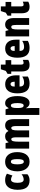

<svg xmlns="http://www.w3.org/2000/svg" viewBox="1760 -2464 944 4503"><g transform="rotate(-90 2231.5 -212.0)"><path d="M254 10Q142 10 87 -58.5Q32 -127 32 -274Q32 -355 55.5 -420.5Q79 -486 128.5 -524.5Q178 -563 257 -563Q303 -563 340 -552.5Q377 -542 410 -521L367 -392Q318 -425 268 -425Q235 -425 215.5 -386Q196 -347 196 -274Q196 -128 272 -128Q335 -128 396 -177V-39Q337 10 254 10Z M916 -278Q916 -225 904.5 -173.5Q893 -122 867 -80.5Q841 -39 797.5 -14.5Q754 10 690 10Q631 10 588.5 -14Q546 -38 518.5 -79Q491 -120 478 -171.5Q465 -223 465 -278Q465 -358 488 -422.5Q511 -487 561 -525Q611 -563 692 -563Q793 -563 854.5 -489Q916 -415 916 -278ZM629 -276Q629 -125 691 -125Q725 -125 738.5 -163.5Q752 -202 752 -278Q752 -354 738.5 -391Q725 -428 691 -428Q659 -428 644 -391Q629 -354 629 -276Z M1541 -563Q1689 -563 1689 -360V0H1527V-307Q1527 -419 1483 -419Q1449 -419 1437 -381.5Q1425 -344 1425 -264V0H1263V-307Q1263 -419 1220 -419Q1186 -419 1173.5 -379Q1161 -339 1161 -248V0H999V-553H1126L1144 -485H1153Q1169 -523 1204 -543Q1239 -563 1287 -563Q1336 -563 1364.5 -542.5Q1393 -522 1406 -490H1417Q1436 -525 1466.5 -544Q1497 -563 1541 -563Z M2066 -563Q2143 -563 2186.5 -486Q2230 -409 2230 -275Q2230 -142 2187 -66Q2144 10 2070 10Q2033 10 2003 -9Q1973 -28 1950 -71H1945Q1947 -34 1948.5 -7.5Q1950 19 1950 35V240H1788V-553H1918L1942 -482H1950Q1978 -533 2003.5 -548Q2029 -563 2066 -563ZM2012 -428Q1979 -428 1964.5 -395.5Q1950 -363 1950 -288V-256Q1950 -190 1964.5 -159.5Q1979 -129 2011 -129Q2066 -129 2066 -273Q2066 -428 2012 -428Z M2508 -562Q2607 -562 2662 -497Q2717 -432 2717 -310V-225H2453Q2453 -170 2476 -144.5Q2499 -119 2547 -119Q2585 -119 2618 -129Q2651 -139 2689 -162V-30Q2653 -9 2612 0.5Q2571 10 2523 10Q2403 10 2348.5 -63Q2294 -136 2294 -274Q2294 -413 2348 -487.5Q2402 -562 2508 -562ZM2512 -437Q2487 -437 2470 -415Q2453 -393 2453 -339H2567Q2567 -392 2552 -414.5Q2537 -437 2512 -437Z M3009 -130Q3024 -130 3042 -135Q3060 -140 3080 -149V-21Q3053 -6 3023.5 2Q2994 10 2960 10Q2878 10 2842.5 -37.5Q2807 -85 2807 -182V-420H2751V-506L2821 -548L2859 -664H2969V-553H3073V-420H2969V-184Q2969 -130 3009 -130Z M3344 -562Q3443 -562 3498 -497Q3553 -432 3553 -310V-225H3289Q3289 -170 3312 -144.5Q3335 -119 3383 -119Q3421 -119 3454 -129Q3487 -139 3525 -162V-30Q3489 -9 3448 0.5Q3407 10 3359 10Q3239 10 3184.5 -63Q3130 -136 3130 -274Q3130 -413 3184 -487.5Q3238 -562 3344 -562ZM3348 -437Q3323 -437 3306 -415Q3289 -393 3289 -339H3403Q3403 -392 3388 -414.5Q3373 -437 3348 -437Z M3908 -563Q3980 -563 4020 -510Q4060 -457 4060 -360V0H3898V-308Q3898 -363 3889 -391Q3880 -419 3850 -419Q3816 -419 3804 -383Q3792 -347 3792 -253V0H3630V-553H3757L3775 -485H3784Q3822 -563 3908 -563Z M4374 -130Q4389 -130 4407 -135Q4425 -140 4445 -149V-21Q4418 -6 4388.5 2Q4359 10 4325 10Q4243 10 4207.5 -37.5Q4172 -85 4172 -182V-420H4116V-506L4186 -548L4224 -664H4334V-553H4438V-420H4334V-184Q4334 -130 4374 -130Z"/></g></svg>

Font: Noto Sans Thai Looped ExtraCondensed Black
Style: Regular
Weight: 900
Width: 2
Designer: Sasikarn Vongin, Ben Mitchell
Foundry: The Fontpad Ltd
Version: Version 1.001; ttfautohint (v1.8.4.7-5d5b)